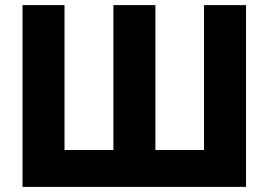

<svg xmlns="http://www.w3.org/2000/svg" viewBox="-20 -730 1049 750"><path d="M68 0H941V-710H777V-144H587V-710H423V-144H232V-710H68Z"/></svg>

Font: FIGSv2-sans-serif ExtraBold
Style: Regular
Weight: 800
Designer: Matt McInerney, Pablo Impallari, Rodrigo Fuenzalida,Mirko Velimirovic
Foundry: Matt McInerney, Pablo Impallari, Rodrigo Fuenzalida
Version: Version 4.021;hotconv 1.0.109;makeotfexe 2.5.65596